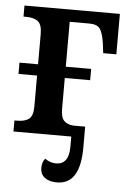

<svg xmlns="http://www.w3.org/2000/svg" viewBox="-53 -576 552 814"><g transform="rotate(5 223.0 -168.5)"><path d="M424 -536V-364H368L363 -405Q356 -451 343.5 -467.5Q331 -484 298 -484H215V-293H323V-245H215V-113Q215 -77 229 -63Q243 -49 269 -47H319V42Q319 199 220 199Q187 199 168 184.5Q149 170 149 142Q149 120 162 103Q184 119 209 119Q264 119 264 44V0H18V-47H29Q63 -47 80 -60.5Q97 -74 97 -113V-245H18V-293H97V-422Q97 -462 79.5 -475.5Q62 -489 29 -489H18V-536Z"/></g></svg>

Font: Noto Serif NarrowSemiBold
Style: Regular
Weight: 600
Width: 4
Designer: Monotype Design Team
Foundry: Monotype Imaging Inc.
Version: Version 1.001